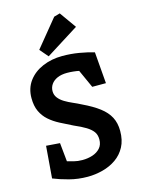

<svg xmlns="http://www.w3.org/2000/svg" viewBox="-136 -1004 794 1084"><g transform="rotate(-15 261.0 -462.0)"><path d="M239 4Q183 4 131.5 -9.5Q80 -23 41 -39L56 -226L136 -220L147 -111Q161 -107 184 -101Q207 -95 234 -95Q266 -95 293.5 -104Q321 -113 338.5 -132.5Q356 -152 356 -183Q356 -210 343 -228Q330 -246 304 -262Q278 -278 236 -296Q197 -315 162.5 -333Q128 -351 102 -374Q76 -397 61 -429Q46 -461 46 -507Q46 -564 76.5 -605.5Q107 -647 159.5 -669.5Q212 -692 275 -692Q325 -692 372.5 -684Q420 -676 459 -664L474 -480H394L346 -586Q332 -589 313 -591Q294 -593 277 -593Q243 -593 219.5 -582.5Q196 -572 183.5 -554Q171 -536 171 -514Q171 -492 184 -475Q197 -458 218.5 -445Q240 -432 264.5 -421.5Q289 -411 312 -399Q371 -371 408.5 -342.5Q446 -314 464 -279.5Q482 -245 482 -199Q482 -145 461.5 -106.5Q441 -68 406 -43.5Q371 -19 327 -7.5Q283 4 239 4ZM201 -710 159 -759 289 -918 324 -928 393 -831Z"/></g></svg>

Font: Kreon Light SemiBold
Style: Regular
Weight: 600
Version: Version 2.002